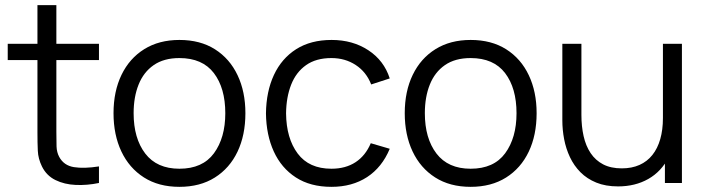

<svg xmlns="http://www.w3.org/2000/svg" viewBox="-20 -710 2736 745"><path d="M364 -64.3V0Q318.3 9.5 274.1 7.6Q229.8 5.7 195.1 -11.4Q160.3 -28.5 142.7 -64.3Q128 -94.3 126.7 -125.2Q125.3 -156.2 125.3 -195.7V-690H198.7V-198.3Q198.7 -164.5 199.4 -141.8Q200.2 -119 209.7 -101.3Q227.7 -67.8 266.8 -61.5Q306 -55.2 364 -64.3ZM364 -477H10V-540H364Z M676.2 15Q595.7 15 538.5 -21.5Q481.3 -58 450.9 -122.4Q420.5 -186.8 420.5 -270.7Q420.5 -355.5 451.5 -419.6Q482.5 -483.7 539.8 -519.3Q597.2 -555 676.2 -555Q757 -555 814.2 -518.7Q871.5 -482.3 901.8 -418.2Q932.2 -354.2 932.2 -270.7Q932.2 -185.7 901.6 -121.4Q871 -57.2 813.6 -21.1Q756.2 15 676.2 15ZM676.2 -55.3Q766 -55.3 810.1 -115.2Q854.2 -175.2 854.2 -270.7Q854.2 -368.3 809.8 -426.5Q765.3 -484.7 676.2 -484.7Q615.7 -484.7 576.3 -457.3Q537 -430 517.8 -381.8Q498.5 -333.7 498.5 -270.7Q498.5 -173.2 543.6 -114.2Q588.7 -55.3 676.2 -55.3Z M1266 15Q1184.3 15 1128 -21.5Q1071.7 -58 1042.3 -122.3Q1013 -186.7 1012 -270Q1013 -355 1042.9 -419.2Q1072.8 -483.3 1129.3 -519.2Q1185.8 -555 1266.7 -555Q1348.5 -555 1409.2 -515.1Q1470 -475.2 1492.3 -405.7L1420.3 -382.3Q1401.3 -431 1360.2 -457.8Q1319.2 -484.7 1266 -484.7Q1206.3 -484.7 1167.5 -457.2Q1128.7 -429.8 1109.7 -381.4Q1090.7 -333 1090 -270Q1091 -173.2 1135.1 -114.2Q1179.2 -55.3 1266 -55.3Q1321 -55.3 1359.7 -80.7Q1398.3 -106 1418.7 -154.3L1492.3 -132.7Q1462.3 -60.7 1404.3 -22.8Q1346.3 15 1266 15Z M1806.2 15Q1725.7 15 1668.5 -21.5Q1611.3 -58 1580.9 -122.4Q1550.5 -186.8 1550.5 -270.7Q1550.5 -355.5 1581.5 -419.6Q1612.5 -483.7 1669.8 -519.3Q1727.2 -555 1806.2 -555Q1887 -555 1944.2 -518.7Q2001.5 -482.3 2031.8 -418.2Q2062.2 -354.2 2062.2 -270.7Q2062.2 -185.7 2031.6 -121.4Q2001 -57.2 1943.6 -21.1Q1886.2 15 1806.2 15ZM1806.2 -55.3Q1896 -55.3 1940.1 -115.2Q1984.2 -175.2 1984.2 -270.7Q1984.2 -368.3 1939.8 -426.5Q1895.3 -484.7 1806.2 -484.7Q1745.7 -484.7 1706.3 -457.3Q1667 -430 1647.8 -381.8Q1628.5 -333.7 1628.5 -270.7Q1628.5 -173.2 1673.6 -114.2Q1718.7 -55.3 1806.2 -55.3Z M2378.3 13.3Q2329.8 13.3 2293.7 -1.5Q2257.5 -16.3 2232.2 -41.8Q2207 -67.3 2191.5 -100.2Q2176 -133.2 2169 -169.8Q2162 -206.5 2162 -243V-540H2236V-264.3Q2236 -219.8 2244.5 -181.9Q2253 -144 2271.8 -115.8Q2290.7 -87.7 2320.4 -72.2Q2350.2 -56.7 2392.7 -56.7Q2431.5 -56.7 2461.3 -70Q2491.2 -83.3 2511.3 -108.6Q2531.5 -133.8 2541.9 -170.1Q2552.3 -206.3 2552.3 -252L2604.3 -240.3Q2604.3 -157.3 2575.3 -100.8Q2546.3 -44.3 2495.4 -15.5Q2444.5 13.3 2378.3 13.3ZM2626 0H2560V-133H2552.3V-540H2626Z"/></svg>

Font: Manrope Variable Light
Style: Regular
Weight: 200
Designer: Mikhail Sharanda
Foundry: Mikhail Sharanda
Version: Version 4.505